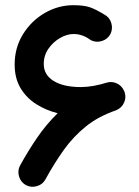

<svg xmlns="http://www.w3.org/2000/svg" viewBox="-20 -660 534 735"><path d="M78.6 48.3Q59.1 37.1 52.7 14.9Q46.4 -7.3 57.1 -26.9Q87.4 -82 122.3 -133.1Q157.2 -184.1 200.7 -226.6Q155.8 -237.8 118.4 -261.5Q81.1 -285.2 58.6 -322.8Q36.1 -360.4 36.1 -413.1Q36.1 -477.5 68.1 -529.1Q100.1 -580.6 151.6 -610.4Q203.1 -640.1 260.7 -640.1Q300.8 -640.1 323.7 -632.3Q346.7 -624.5 378.9 -604.5Q399.4 -594.2 406 -572Q412.6 -549.8 402.8 -529.8Q392.1 -509.8 369.9 -502.9Q347.7 -496.1 327.6 -506.3Q296.4 -529.8 261.7 -529.8Q236.3 -529.8 210 -514.6Q183.6 -499.5 165.5 -473.6Q147.5 -447.8 147.5 -415Q147.5 -373.5 185.3 -350.1Q223.1 -326.7 289.6 -326.7Q312.5 -326.7 338.4 -331.3Q364.3 -335.9 387.2 -343.3Q407.2 -349.6 426 -341.3Q444.8 -333 453.6 -314.9Q455.1 -312.5 456.1 -310.1Q457.5 -306.6 458 -303.7Q462.9 -286.1 455.6 -268.6Q446.3 -246.6 424.3 -237.8Q356.4 -214.4 308.6 -175.8Q260.7 -137.2 224.1 -85.9Q187.5 -34.7 153.8 26.9Q143.1 46.4 120.8 52.7Q98.6 59.1 78.6 48.3Z"/></svg>

Font: Mikhak-FD SemiBold
Style: Regular
Weight: 600
Designer: Amin Abedi
Version: Version 3.2